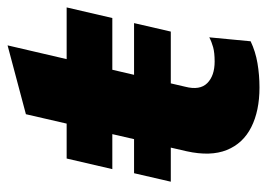

<svg xmlns="http://www.w3.org/2000/svg" viewBox="-119 -577 705 507"><g transform="rotate(-90 233.5 -323.5)"><path d="M426 -322 403.6 -225H7.2L29.6 -322ZM256 9.2Q194.2 9.2 151.2 -12.5Q108.2 -34.2 90.9 -77.1Q73.6 -120 87.6 -183.2L185.4 -607.6L367.2 -656L258 -187Q248 -148.2 267.5 -128.7Q287 -109.2 324.6 -109.2Q347.8 -109.2 362.3 -113.2Q376.8 -117.2 388.4 -123.4L378 -14.2Q351.2 -1.4 320.1 3.9Q289 9.2 256 9.2ZM40.4 -379.4 68.4 -500H467.4L439.4 -379.4Z"/></g></svg>

Font: Work Sans
Style: Italic
Weight: 400
Italic angle: -13°
Designer: Wei Huang
Foundry: Wei Huang
Version: Version 2.012